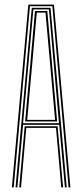

<svg xmlns="http://www.w3.org/2000/svg" viewBox="-20 -820 360 840"><path d="M32 0 104 -800H216L288 0H280L209 -793H111L40 0ZM64 0 88 -267.5H232L256 0H248L225 -260.5H95L72 0ZM48 0 119 -786H201L272 0H264L239 -274H81L56 0ZM81 -281H238L218 -506.8L194 -779H126L101.5 -506.8ZM90 -288.5 109.5 -506.8 133 -772H187L210.5 -506.8L230 -288.5ZM99 -295.5H221L202.2 -506.8L179 -765H141L118 -506.8Z"/></svg>

Font: Big Shoulders Inline Text Thin
Style: Regular
Weight: 100
Designer: Patric King
Foundry: XO Type Co
Version: Version 2.002